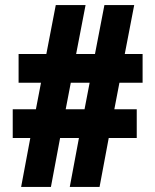

<svg xmlns="http://www.w3.org/2000/svg" viewBox="-20 -785 610 754"><path d="M63 -51 99 -243H30V-356H121L141 -460H53V-573H162L199 -765H316L279 -573H353L390 -765H507L470 -573H540V-460H449L429 -356H517V-243H407L371 -51H254L290 -243H216L180 -51ZM238 -356H312L332 -460H258Z"/></svg>

Font: Noto Sans Tamil UI ExtraCondensed Black
Style: Regular
Weight: 900
Width: 2
Designer: Jelle Bosma - Monotype Design Team
Foundry: Monotype Imaging Inc.
Version: Version 2.004; ttfautohint (v1.8.4.7-5d5b)